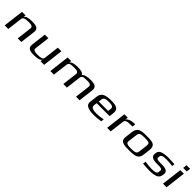

<svg xmlns="http://www.w3.org/2000/svg" viewBox="508 -2454 4260 4260"><g transform="rotate(45 2637.5 -324.5)"><path d="M470 -494C349 -494 280 -471 262 -425L269 -484H157L98 0H210L253 -350C257 -381 270 -402 295 -413C318 -424 363 -430 429 -430C458 -430 481 -428 499 -424C541 -414 554 -391 549 -350L506 0H619L663 -355C676 -461 613 -494 470 -494Z M1023 10C1143 10 1213 -13 1229 -59L1222 0H1335L1394 -484H1281L1237 -119C1234 -94 1219 -77 1194 -68C1169 -59 1126 -54 1063 -54C1035 -54 1011 -56 992 -61C951 -70 937 -93 942 -134L985 -484H873L830 -129C817 -23 879 10 1023 10Z M2303 -494C2214 -494 2112 -479 2088 -428C2068 -472 2008 -494 1907 -494C1783 -494 1712 -471 1694 -425L1701 -484H1589L1530 0H1642L1685 -349C1689 -380 1702 -402 1726 -413C1749 -424 1795 -429 1861 -429C1944 -429 1988 -413 1980 -349L1937 0H2050L2093 -349C2097 -380 2108 -401 2129 -412C2148 -423 2192 -429 2258 -429C2286 -429 2308 -427 2327 -423C2369 -413 2383 -390 2378 -349L2335 0H2447L2491 -355C2503 -459 2444 -494 2303 -494Z M2949 -494C2778 -494 2676 -458 2660 -329L2637 -138C2625 -39 2712 10 2897 10C2967 10 3041 3 3117 -10L3126 -79C3046 -63 2977 -55 2920 -55C2816 -55 2743 -73 2752 -149L2761 -222H3167L3180 -329C3196 -458 3115 -494 2949 -494ZM2934 -434C3025 -434 3080 -423 3072 -357L3063 -281H2769L2778 -357C2786 -423 2846 -434 2934 -434Z M3468 -405 3477 -484H3371L3312 0H3424L3466 -341C3474 -407 3537 -417 3626 -417H3689L3699 -494H3644C3578 -494 3474 -456 3468 -405Z M4325 -321C4329 -353 4328 -380 4320 -402C4307 -445 4288 -467 4235 -481C4177 -495 4147 -494 4068 -494C3989 -494 3958 -495 3897 -481C3815 -462 3778 -405 3767 -321L3747 -153C3738 -82 3751 -35 3808 -14C3868 10 3910 10 4006 10C4082 10 4117 10 4176 -3C4257 -21 4295 -72 4305 -153ZM4188 -140C4183 -100 4172 -74 4137 -62C4097 -48 4072 -49 4013 -49C3953 -49 3928 -48 3892 -62C3860 -74 3855 -100 3860 -140L3884 -336C3890 -381 3904 -408 3928 -419C3952 -430 3996 -435 4060 -435C4124 -435 4167 -430 4188 -419C4209 -408 4218 -381 4212 -336Z M4645 -217H4714C4780 -217 4824 -208 4818 -160L4812 -111C4809 -87 4795 -71 4769 -64C4743 -56 4704 -52 4654 -52C4614 -52 4545 -58 4447 -71L4438 -2C4510 6 4580 10 4645 10C4730 10 4796 0 4843 -20C4892 -40 4918 -76 4925 -128L4930 -170C4939 -246 4881 -284 4753 -284H4683C4609 -284 4574 -300 4578 -333L4583 -374C4586 -396 4598 -412 4621 -421C4643 -430 4684 -435 4744 -435C4798 -435 4861 -430 4931 -421L4939 -486C4837 -491 4777 -494 4757 -494C4577 -494 4482 -456 4473 -380L4467 -335C4457 -252 4533 -217 4645 -217Z M5246 -565 5258 -659H5146L5134 -565ZM5177 0 5236 -484H5124L5065 0Z"/></g></svg>

Font: Gamestation Extended
Style: Italic
Weight: 400
Width: 7
Designer: Jonas Hecksher
Foundry: Jonas Hecksher, Playtypeª, e-types AS
Version: Version 1.003